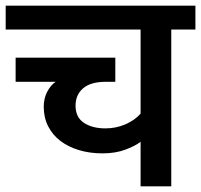

<svg xmlns="http://www.w3.org/2000/svg" viewBox="-30 -656 708 676"><path d="M25 -368V-453H376V-368H343Q289 -368 262.5 -345Q236 -322 236 -284Q236 -243 265.5 -223.5Q295 -204 341 -204Q379 -204 412 -218.5Q445 -233 465 -256V-552H-10V-636H658V-552H573V0H465V-157Q448 -143 412.5 -129.5Q377 -116 331 -116Q286 -116 248 -127.5Q210 -139 182.5 -160Q155 -181 139.5 -211.5Q124 -242 124 -280Q124 -310 136.5 -333.5Q149 -357 166 -368Z"/></svg>

Font: Ek Mukta SemiBold
Style: Regular
Weight: 600
Designer: Girish Dalvi and Yashodeep Gholap
Foundry: Ek Type
Version: Version 2.538;PS 1.002;hotconv 16.6.51;makeotf.lib2.5.65220;